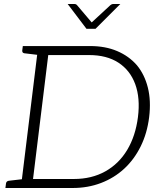

<svg xmlns="http://www.w3.org/2000/svg" viewBox="-20 -939 789 959"><path d="M84 0 171 -709H430Q506 -709 565 -684Q624 -659 664 -613Q702 -567 718.5 -501.5Q735 -436 725 -354Q715 -273 682.5 -207.5Q650 -142 600 -96Q550 -50 484.5 -25Q419 0 343 0ZM145 -45H349Q438 -45 506 -83Q574 -121 615.5 -190.5Q657 -260 669 -354Q681 -449 655.5 -518.5Q630 -588 571.5 -626Q513 -664 425 -664H221ZM7 0 10 -23Q11 -29 14.5 -32Q18 -35 23 -36L100 -45L101 0ZM188 -709 176 -664 101 -673Q96 -674 93.5 -677Q91 -680 91 -686L94 -709ZM581 -919 457 -795H412L318 -919H352Q360 -919 365 -913L438 -827L531 -913Q533 -915 537 -917Q541 -919 546 -919Z"/></svg>

Font: Aleo Light
Style: Italic
Weight: 300
Italic angle: -7°
Designer: Alessio Laiso
Foundry: Alessio Laiso
Version: Version 2.001;gftools[0.9.29]